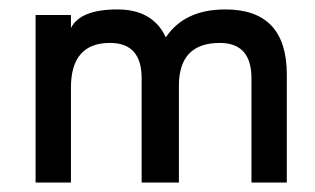

<svg xmlns="http://www.w3.org/2000/svg" viewBox="-20 -387 661 403"><path d="M54.7 -355.5H128.9V-328.1Q148.4 -367.2 226.6 -367.2Q300.8 -367.2 328.1 -308.6Q367.2 -367.2 453.1 -367.2Q582 -367.2 582 -230.5V-3.9H507.8V-222.7Q507.8 -296.9 441.4 -296.9Q355.5 -296.9 355.5 -207V-3.9H277.3V-222.7Q277.3 -296.9 210.9 -296.9Q128.9 -296.9 128.9 -203.1V-3.9H54.7Z"/></svg>

Font: 和音 by 宁静之雨，公众号njzyshare
Style: Regular
Weight: 400
Designer: Steve Matteson
Foundry: Ascender Corporation
Version: Version 6.00;June 8, 2018;FontCreator 11.0.0.2388 32-bit